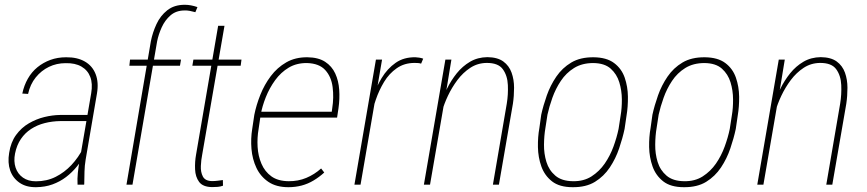

<svg xmlns="http://www.w3.org/2000/svg" viewBox="-20 -780 3661 811"><path d="M315.9 -99.6 365.2 -386.2Q372.1 -426.8 361.3 -455.1Q350.6 -483.4 324 -498.8Q297.4 -514.2 256.8 -513.2Q219.2 -513.2 186.8 -497.6Q154.3 -481.9 130.9 -452.9Q107.4 -423.8 98.6 -383.3L74.2 -384.8Q81.5 -419.4 97.7 -447.8Q113.8 -476.1 137.9 -495.8Q162.1 -515.6 192.6 -526.9Q223.1 -538.1 259.3 -538.1Q306.6 -538.6 338.6 -520Q370.6 -501.5 384 -466.8Q397.5 -432.1 389.6 -385.3L341.8 -106Q337.4 -79.6 336.9 -55.4Q336.4 -31.2 335.9 -4.4L335.4 0H307.6Q306.2 -24.9 308.8 -50Q311.5 -75.2 315.9 -99.6ZM359.4 -294.4 356.9 -268.6H235.4Q200.2 -268.1 168.7 -260Q137.2 -252 111.6 -235.4Q85.9 -218.8 68.4 -193.1Q50.8 -167.5 43.5 -131.3Q37.1 -98.6 45.9 -72Q54.7 -45.4 76.9 -29.8Q99.1 -14.2 131.8 -14.2Q177.7 -14.2 215.1 -33Q252.4 -51.8 281.7 -83Q311 -114.3 332 -155.3L340.3 -129.9Q326.2 -103 305.4 -77.4Q284.7 -51.8 259 -32.2Q233.4 -12.7 201.9 -1.2Q170.4 10.3 132.3 10.7Q90.3 11.2 62.3 -8.3Q34.2 -27.8 22.9 -60.3Q11.7 -92.8 18.6 -133.8Q25.4 -179.2 47.9 -210Q70.3 -240.7 101.8 -259Q133.3 -277.3 167.2 -285.6Q201.2 -293.9 232.9 -294.4Z M539.6 0H514.2L617.2 -605.5Q624.5 -642.6 640.9 -678Q657.2 -713.4 686.5 -736.6Q715.8 -759.8 760.3 -759.8Q773.9 -759.8 786.9 -757.3Q799.8 -754.9 814 -750L805.2 -728.5Q792.5 -731.9 781.5 -734.1Q770.5 -736.3 758.3 -735.8Q723.6 -735.4 700.2 -715.1Q676.8 -694.8 663.1 -664.6Q649.4 -634.3 643.6 -605ZM744.6 -528.3 740.2 -502.4H526.4L529.3 -528.3Z M1000 -528.3 996.6 -502.4H792.5L796.9 -528.3ZM901.4 -670.9H928.2L834 -126.5Q829.6 -105 828.4 -79.1Q827.1 -53.2 836.9 -34.4Q846.7 -15.6 875.5 -15.1Q888.2 -15.1 899.4 -16.6Q910.6 -18.1 921.4 -19.5L921.9 4.4Q911.1 8.3 900.1 9.3Q889.2 10.3 876 10.3Q836.9 9.8 821 -11.7Q805.2 -33.2 804 -64.9Q802.7 -96.7 808.1 -126.5Z M1198.2 10.7Q1147 10.7 1113.8 -11.7Q1080.6 -34.2 1063.2 -70.8Q1045.9 -107.4 1042.2 -150.9Q1038.6 -194.3 1045.4 -235.8L1054.2 -294.9Q1062.5 -336.4 1079.6 -379.4Q1096.7 -422.4 1123.8 -458.5Q1150.9 -494.6 1189.2 -516.6Q1227.5 -538.6 1278.3 -538.1Q1324.7 -537.6 1353.3 -519Q1381.8 -500.5 1396 -469.7Q1410.2 -439 1412.8 -400.9Q1415.5 -362.8 1409.7 -322.3L1403.8 -283.2H1069.8L1074.7 -308.1H1381.3L1383.3 -322.8Q1390.6 -368.2 1385 -412.1Q1379.4 -456.1 1353.8 -484.1Q1328.1 -512.2 1276.9 -513.7Q1232.9 -514.2 1199.7 -494.4Q1166.5 -474.6 1142.3 -441.4Q1118.2 -408.2 1102.8 -369.6Q1087.4 -331.1 1081.1 -294.9L1072.3 -234.9Q1065.9 -198.2 1068.1 -159.7Q1070.3 -121.1 1084.5 -88.1Q1098.6 -55.2 1126.2 -35.2Q1153.8 -15.1 1199.2 -14.6Q1239.3 -14.2 1273.7 -28.6Q1308.1 -43 1336.4 -68.4L1349.6 -51.3Q1328.1 -31.7 1304.4 -17.6Q1280.8 -3.4 1254.2 3.7Q1227.5 10.7 1198.2 10.7Z M1578.1 -436.5 1502.9 0H1477.1L1567.9 -528.3H1593.8ZM1767.6 -532.2 1758.8 -511.2Q1752.9 -513.2 1745.8 -513.7Q1738.8 -514.2 1731 -514.2Q1688 -514.2 1656 -491.9Q1624 -469.7 1602.5 -434.3Q1581.1 -398.9 1567.4 -358.9Q1553.7 -318.8 1546.9 -282.7L1531.2 -281.7Q1539.1 -320.8 1553.5 -365.5Q1567.9 -410.2 1592 -450.2Q1616.2 -490.2 1651.1 -514.6Q1686 -539.1 1735.4 -538.1Q1743.7 -537.6 1751.5 -536.4Q1759.3 -535.2 1767.6 -532.2Z M1868.2 -415.5 1796.4 0H1770.5L1861.3 -528.3H1886.7ZM1847.2 -309.1 1840.8 -338.4Q1851.1 -370.6 1868.2 -405.5Q1885.3 -440.4 1909.4 -470.5Q1933.6 -500.5 1965.6 -519.3Q1997.6 -538.1 2038.6 -538.6Q2081.5 -538.1 2106 -520.3Q2130.4 -502.4 2140.9 -473.1Q2151.4 -443.8 2151.4 -409.2Q2151.4 -374.5 2146.5 -341.8L2087.4 0H2062L2120.6 -342.3Q2127 -380.9 2125.2 -420.7Q2123.5 -460.4 2104 -487.5Q2084.5 -514.6 2035.2 -514.2Q1997.1 -513.7 1966.3 -493.4Q1935.5 -473.1 1912.1 -441.9Q1888.7 -410.6 1872.1 -375.5Q1855.5 -340.3 1847.2 -309.1Z M2258.3 -239.3 2266.1 -295.4Q2274.9 -335 2289.8 -377.2Q2304.7 -419.4 2329.8 -456.3Q2355 -493.2 2393.1 -515.9Q2431.2 -538.6 2487.3 -538.1Q2542 -537.6 2573.7 -513.9Q2605.5 -490.2 2618.7 -452.1Q2631.8 -414.1 2632.3 -371.6Q2632.8 -329.1 2626.5 -292L2618.2 -235.4Q2609.9 -196.3 2595.2 -153.1Q2580.6 -109.9 2555.7 -72.5Q2530.8 -35.2 2493.2 -12Q2455.6 11.2 2398.9 10.7Q2343.3 10.7 2311.8 -13.9Q2280.3 -38.6 2266.6 -77.1Q2252.9 -115.7 2252.2 -158.9Q2251.5 -202.1 2258.3 -239.3ZM2292.5 -295.9 2283.7 -238.8Q2278.3 -207.5 2277.8 -169.2Q2277.3 -130.9 2288.1 -95.9Q2298.8 -61 2325.7 -38.1Q2352.5 -15.1 2399.9 -14.6Q2445.3 -13.7 2478.5 -34.9Q2511.7 -56.2 2534.4 -89.1Q2557.1 -122.1 2571.3 -160.9Q2585.4 -199.7 2592.8 -235.4L2601.6 -292.5Q2606.9 -322.8 2606.7 -360.4Q2606.4 -397.9 2595.9 -432.4Q2585.4 -466.8 2559.6 -490Q2533.7 -513.2 2485.8 -513.7Q2438.5 -513.7 2404.8 -492.7Q2371.1 -471.7 2348.9 -438.2Q2326.7 -404.8 2313.2 -366.9Q2299.8 -329.1 2292.5 -295.9Z M2728 -239.3 2735.8 -295.4Q2744.6 -335 2759.5 -377.2Q2774.4 -419.4 2799.6 -456.3Q2824.7 -493.2 2862.8 -515.9Q2900.9 -538.6 2957 -538.1Q3011.7 -537.6 3043.5 -513.9Q3075.2 -490.2 3088.4 -452.1Q3101.6 -414.1 3102.1 -371.6Q3102.5 -329.1 3096.2 -292L3087.9 -235.4Q3079.6 -196.3 3064.9 -153.1Q3050.3 -109.9 3025.4 -72.5Q3000.5 -35.2 2962.9 -12Q2925.3 11.2 2868.7 10.7Q2813 10.7 2781.5 -13.9Q2750 -38.6 2736.3 -77.1Q2722.7 -115.7 2721.9 -158.9Q2721.2 -202.1 2728 -239.3ZM2762.2 -295.9 2753.4 -238.8Q2748 -207.5 2747.6 -169.2Q2747.1 -130.9 2757.8 -95.9Q2768.6 -61 2795.4 -38.1Q2822.3 -15.1 2869.6 -14.6Q2915 -13.7 2948.2 -34.9Q2981.4 -56.2 3004.2 -89.1Q3026.9 -122.1 3041 -160.9Q3055.2 -199.7 3062.5 -235.4L3071.3 -292.5Q3076.7 -322.8 3076.4 -360.4Q3076.2 -397.9 3065.7 -432.4Q3055.2 -466.8 3029.3 -490Q3003.4 -513.2 2955.6 -513.7Q2908.2 -513.7 2874.5 -492.7Q2840.8 -471.7 2818.6 -438.2Q2796.4 -404.8 2783 -366.9Q2769.5 -329.1 2762.2 -295.9Z M3276.4 -415.5 3204.6 0H3178.7L3269.5 -528.3H3294.9ZM3255.4 -309.1 3249 -338.4Q3259.3 -370.6 3276.4 -405.5Q3293.5 -440.4 3317.6 -470.5Q3341.8 -500.5 3373.8 -519.3Q3405.8 -538.1 3446.8 -538.6Q3489.7 -538.1 3514.2 -520.3Q3538.6 -502.4 3549.1 -473.1Q3559.6 -443.8 3559.6 -409.2Q3559.6 -374.5 3554.7 -341.8L3495.6 0H3470.2L3528.8 -342.3Q3535.2 -380.9 3533.4 -420.7Q3531.7 -460.4 3512.2 -487.5Q3492.7 -514.6 3443.4 -514.2Q3405.3 -513.7 3374.5 -493.4Q3343.8 -473.1 3320.3 -441.9Q3296.9 -410.6 3280.3 -375.5Q3263.7 -340.3 3255.4 -309.1Z"/></svg>

Font: Roboto Condensed Thin
Style: Italic
Weight: 250
Italic angle: -12°
Designer: Christian Robertson
Foundry: Google
Version: Version 3.008; 2023